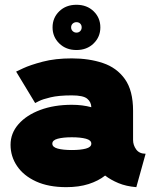

<svg xmlns="http://www.w3.org/2000/svg" viewBox="-20 -773 650 808"><path d="M258.8 14.6Q184.1 14.6 131.6 -9.5Q79.1 -33.7 51.8 -74.2Q24.4 -114.7 24.4 -163.6Q24.4 -212.4 57.9 -250.5Q91.3 -288.6 149.4 -310.3Q207.5 -332 282.2 -332Q327.1 -332 364.3 -321.8Q363.8 -343.8 346.9 -357.7Q330.1 -371.6 282.2 -371.6Q227.1 -371.6 193.1 -363.5Q159.2 -355.5 143.6 -347.4Q127.9 -339.4 127.9 -339.4L47.9 -471.7Q47.9 -471.7 77.4 -485.6Q106.9 -499.5 159.7 -513.4Q212.4 -527.3 282.2 -527.3Q354.5 -527.3 412.8 -507.8Q471.2 -488.3 505.6 -440.2Q540 -392.1 540 -306.6V-184.1Q540 -162.1 553.2 -144Q566.4 -126 592.8 -126L553.7 14.6Q511.2 11.2 478.5 -2.4Q445.8 -16.1 422.4 -34.2Q394 -11.7 353 1.5Q312 14.6 258.8 14.6ZM364.3 -168.5Q364.3 -183.1 341.6 -189.2Q318.8 -195.3 282.2 -195.3Q245.6 -195.3 222.9 -189.2Q200.2 -183.1 200.2 -168.5Q200.2 -153.8 222.9 -147.7Q245.6 -141.6 282.2 -141.6Q318.8 -141.6 341.6 -147.7Q364.3 -153.8 364.3 -168.5ZM201.2 -657.7Q201.2 -698.2 229.5 -725.6Q257.8 -752.9 301.8 -752.9Q345.7 -752.9 374 -725.6Q402.3 -698.2 402.3 -657.7Q402.3 -617.7 374 -590.1Q345.7 -562.5 301.8 -562.5Q257.8 -562.5 229.5 -590.1Q201.2 -617.7 201.2 -657.7ZM279.3 -657.7Q279.3 -648.4 285.9 -642.1Q292.5 -635.7 301.8 -635.7Q311.5 -635.7 317.6 -642.1Q323.7 -648.4 323.7 -657.7Q323.7 -667.5 317.6 -673.6Q311.5 -679.7 301.8 -679.7Q292.5 -679.7 285.9 -673.6Q279.3 -667.5 279.3 -657.7Z"/></svg>

Font: Giphurs Black
Style: Regular
Weight: 900
Version: Version 0.920; ttfautohint (v1.8.4.7-5d5b)